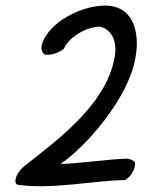

<svg xmlns="http://www.w3.org/2000/svg" viewBox="-20 -641 515 677"><path d="M40 10C159 29 323 -6 421 -6C440 -17 459 -44 456 -69C446 -79 432 -83 415 -81C350 -78 254 -64 193 -63C284 -123 432 -295 457 -434C476 -532 447 -627 342 -621C260 -618 156 -561 131 -493C121 -473 128 -454 139 -448C165 -446 190 -457 205 -469C224 -512 286 -547 333 -547C372 -537 395 -499 384 -438C353 -263 162 -134 61 -51C35 -28 28 3 40 10Z"/></svg>

Font: Snowfall
Style: Obl
Weight: 400
Designer: Jasper
Foundry: Cannot Into Space Fonts
Version: Version 0.9